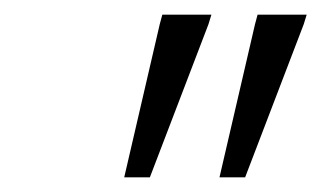

<svg xmlns="http://www.w3.org/2000/svg" viewBox="-20 -727 438 262"><path d="M149.5 -485 198 -694 201.5 -707H268.5L264.5 -694L184.5 -485ZM279.5 -485 328 -694 331.5 -707H398.5L394.5 -694L314.5 -485Z"/></svg>

Font: Newsreader Caption Light
Style: Italic
Weight: 300
Italic angle: -17°
Designer: Hugues Gentile
Foundry: Production Type
Version: Version 1.001